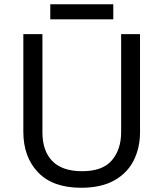

<svg xmlns="http://www.w3.org/2000/svg" viewBox="-20 -875 771 905"><path d="M640 -252Q640 -178 610 -118.5Q580 -59 518.5 -24.5Q457 10 362 10Q229 10 159.5 -62.5Q90 -135 90 -254V-714H180V-251Q180 -164 226.5 -116Q273 -68 367 -68Q464 -68 507.5 -119.5Q551 -171 551 -252V-714H640ZM514 -855V-784H217V-855Z"/></svg>

Font: Noto Sans Mandaic
Style: Regular
Weight: 400
Designer: Monotype Design Team
Foundry: Monotype Imaging Inc.
Version: Version 2.002; ttfautohint (v1.8.4.7-5d5b)